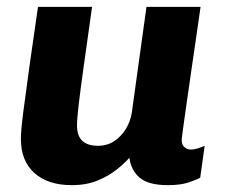

<svg xmlns="http://www.w3.org/2000/svg" viewBox="-20 -531 661 561"><path d="M190 10Q120 10 80.5 -25.5Q41 -61 41 -125Q41 -149 48 -203.5Q55 -258 66 -337Q77 -416 91 -511H249Q235 -411 225 -340Q215 -269 210 -226Q205 -183 205 -165Q205 -134 220.5 -119.5Q236 -105 266 -105Q293 -105 313.5 -118.5Q334 -132 347.5 -154Q361 -176 365 -201L408 -511H566Q559 -461 552.5 -417Q546 -373 540.5 -335Q535 -297 530.5 -265.5Q526 -234 522.5 -209.5Q519 -185 516.5 -167Q514 -149 512.5 -137.5Q511 -126 511 -121Q511 -107 519.5 -100.5Q528 -94 537 -94Q547 -94 558 -97.5Q569 -101 578 -105L565 -12Q553 -5 529.5 2.5Q506 10 471 10Q414 10 388.5 -11.5Q363 -33 358 -70Q345 -55 321.5 -36Q298 -17 265 -3.5Q232 10 190 10Z"/></svg>

Font: Chivo Medium
Style: Bold Italic
Weight: 700
Italic angle: -8.05°
Version: Version 2.002